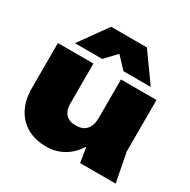

<svg xmlns="http://www.w3.org/2000/svg" viewBox="-184 -1000 1176 1189"><g transform="rotate(30 403.5 -405.0)"><path d="M299 17Q218 17 160 -16.5Q102 -50 71.5 -110.5Q41 -171 41 -251V-575H295V-287Q295 -240 319.5 -214Q344 -188 389 -188Q424 -188 446.5 -200.5Q469 -213 480.5 -238.5Q492 -264 492 -301L567 -263Q554 -170 514.5 -107.5Q475 -45 419.5 -14Q364 17 299 17ZM532 0 492 -245V-575H746V-206L786 0ZM276 -827H532L675 -627H480L344 -771H464L328 -627H133Z"/></g></svg>

Font: Unbounded Black
Style: Regular
Weight: 900
Designer: Luke Prowse, Jean-Baptiste Morizot, Fátima Lázaro, Florian Runge
Foundry: NaN
Version: Version 1.701;gftools[0.9.28.dev5+ged2979d]